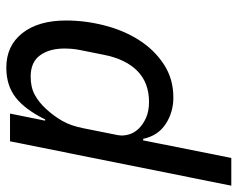

<svg xmlns="http://www.w3.org/2000/svg" viewBox="-102 -476 770 623"><g transform="rotate(-90 283.5 -165.0)"><path d="M136 -518H226L203 -404H207Q239 -469 278 -499.5Q317 -530 375 -530Q446 -530 487 -478Q528 -426 528 -336Q528 -274 512 -211.5Q496 -149 464.5 -99.5Q433 -50 386 -19Q339 12 278 12Q230 12 192 -13Q154 -38 144 -86H139L82 200H-8ZM264 -67Q326 -67 364.5 -105Q403 -143 417 -215L432 -290Q435 -305 436 -317.5Q437 -330 437 -342Q437 -390 415 -420.5Q393 -451 346 -451Q311 -451 286.5 -437.5Q262 -424 241 -401Q218 -376 202 -348Q186 -320 178 -278L156 -168Q153 -151 158 -133Q163 -115 177 -100.5Q191 -86 212.5 -76.5Q234 -67 264 -67Z"/></g></svg>

Font: IBM Plex Sans Text
Style: Italic
Weight: 450
Italic angle: -11°
Designer: Mike Abbink, Paul van der Laan, Pieter van Rosmalen
Foundry: Bold Monday
Version: Version 3.005